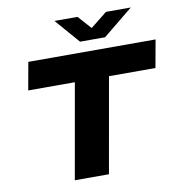

<svg xmlns="http://www.w3.org/2000/svg" viewBox="-94 -971 1000 1058"><g transform="rotate(-10 406.0 -442.0)"><path d="M239 0 333 -532H72L100 -687H812L784 -532H524L430 0ZM708 -884 540 -747H400L281 -884H410L502 -781H440L569 -884Z"/></g></svg>

Font: Archivo SemiExpanded ExtraBold
Style: Italic
Weight: 800
Width: 6
Italic angle: -10°
Designer: Hector Gatti
Foundry: Omnibus-Type
Version: Version 2.001